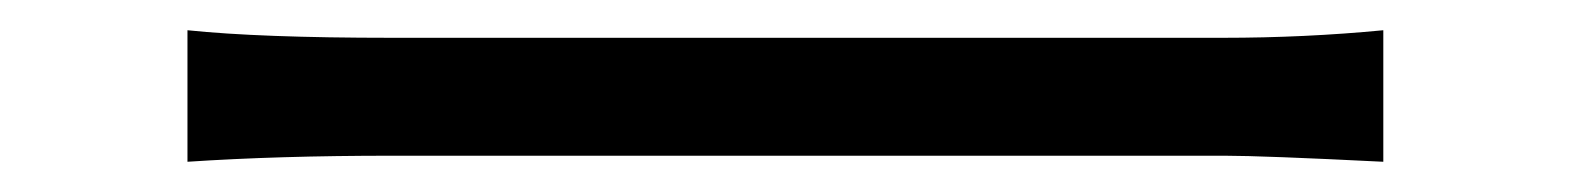

<svg xmlns="http://www.w3.org/2000/svg" viewBox="-20 -448 1040 127"><path d="M239 -423H789Q843 -423 895 -428V-341Q815 -345 790 -345H239Q164 -345 104 -341V-428Q152 -423 239 -423Z"/></svg>

Font: Sinter Normal
Style: Regular
Weight: 350
Foundry: Adobe & rsms
Version: Version 1.000